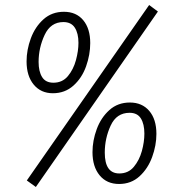

<svg xmlns="http://www.w3.org/2000/svg" viewBox="-20 -723 710 766"><path d="M575 -703 87 -3 123 23 610 -677ZM86 -478Q86 -524 103 -570Q120 -616 153.5 -646Q187 -676 235 -676Q284 -676 312 -642.5Q340 -609 340 -551Q340 -505 323.5 -458.5Q307 -412 273 -381.5Q239 -351 191 -351Q143 -351 114.5 -385.5Q86 -420 86 -478ZM293 -552Q293 -590 278.5 -612.5Q264 -635 233 -635Q182 -635 158 -583.5Q134 -532 134 -476Q134 -438 148 -415.5Q162 -393 193 -393Q229 -393 251 -419.5Q273 -446 283 -483Q293 -520 293 -552ZM349 -116Q349 -162 366 -208Q383 -254 416.5 -284Q450 -314 498 -314Q547 -314 575.5 -280.5Q604 -247 604 -189Q604 -143 587 -96.5Q570 -50 536.5 -19.5Q503 11 455 11Q406 11 377.5 -23.5Q349 -58 349 -116ZM556 -190Q556 -228 542 -250.5Q528 -273 497 -273Q445 -273 421.5 -222Q398 -171 398 -114Q398 -31 456 -31Q492 -31 514 -57.5Q536 -84 546 -120.5Q556 -157 556 -190Z"/></svg>

Font: Fira Sans Extra Condensed Light
Style: Italic
Weight: 300
Width: 3
Italic angle: -8°
Designer: Carrois Corporate & Edenspiekermann AG
Foundry: Carrois Corporate GbR & Edenspiekermann AG
Version: Version 4.203